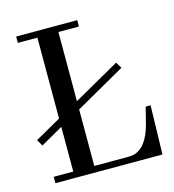

<svg xmlns="http://www.w3.org/2000/svg" viewBox="-92 -664 671 741"><g transform="rotate(-15 243.5 -293.0)"><path d="M466.8 0H39.1V-25.4H117.2V-204.1L28.3 -153.3L13.7 -178.7L117.2 -237.3V-560.5H39.1V-585.9H283.2V-560.5H201.2V-284.2L385.7 -388.7L400.4 -364.3L201.2 -251V-25.4H335C342.1 -25.4 349.6 -26 357.4 -27.3C393.9 -35.8 419.9 -70 435.5 -129.9L452.1 -195.3H471.7Z"/></g></svg>

Font: Abhaya Libre
Style: Regular
Weight: 400
Designer: Pushpananda Ekanayake, Sol Matas, Pathum Egodawatta
Foundry: Mooniak
Version: Version 1.041; ; ttfautohint (v1.5)